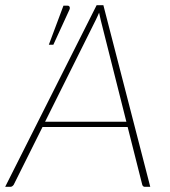

<svg xmlns="http://www.w3.org/2000/svg" viewBox="-39 -723 656 743"><path d="M450 -252 351 -644.5Q349.5 -651.5 347.8 -658.8Q346 -666 344.5 -674Q341 -666 337.8 -658.8Q334.5 -651.5 331 -644.5L135.5 -252ZM542.5 0H522Q514 0 511.5 -8L455 -231.5H125.5L14 -8Q11.5 -4.5 8.2 -2.2Q5 0 1 0H-19L335 -703H361ZM150 -550 206.5 -701H223Q228.5 -701 230.5 -696Q232.5 -691 229 -684L167.5 -550Z"/></svg>

Font: Lato ExtraLight
Style: Italic
Weight: 275
Italic angle: -7°
Designer: Lukasz Dziedzic with Adam Twardoch and Botio Nikoltchev
Foundry: tyPoland Lukasz Dziedzic
Version: Version 2.015; 2015-08-06; http://www.latofonts.com/